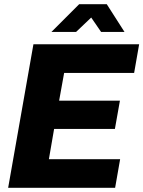

<svg xmlns="http://www.w3.org/2000/svg" viewBox="-20 -899 686 919"><path d="M19 0 140 -687H646L622 -550H287L263 -417H554L530 -282H239L214 -137H555L531 0ZM226 -746 359 -879H491L576 -746H464L396 -845H448L344 -746Z"/></svg>

Font: Archivo SemiCondensed ExtraBold
Style: Italic
Weight: 800
Width: 4
Italic angle: -10°
Designer: Hector Gatti
Foundry: Omnibus-Type
Version: Version 2.001